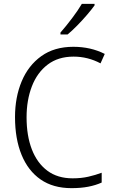

<svg xmlns="http://www.w3.org/2000/svg" viewBox="-20 -967 592 997"><path d="M362 -673Q282 -673 227.5 -631.5Q173 -590 145.5 -518.5Q118 -447 118 -358Q118 -262 145.5 -191Q173 -120 226 -80.5Q279 -41 357 -41Q402 -41 439 -49.5Q476 -58 508 -70V-19Q477 -5 438.5 2.5Q400 10 351 10Q256 10 191 -35Q126 -80 92 -163Q58 -246 58 -359Q58 -462 92.5 -544.5Q127 -627 194.5 -675.5Q262 -724 361 -724Q451 -724 524 -687L502 -638Q436 -673 362 -673ZM471 -939Q456 -918 432 -890Q408 -862 381 -834.5Q354 -807 331 -788H294V-798Q323 -831 354 -872Q385 -913 405 -947H471Z"/></svg>

Font: Noto Sans Kannada SemiCondensed Light
Style: Regular
Weight: 300
Width: 4
Designer: Jelle Bosma - Monotype Design Team
Foundry: Monotype Imaging Inc.
Version: Version 2.005; ttfautohint (v1.8.4.7-5d5b)